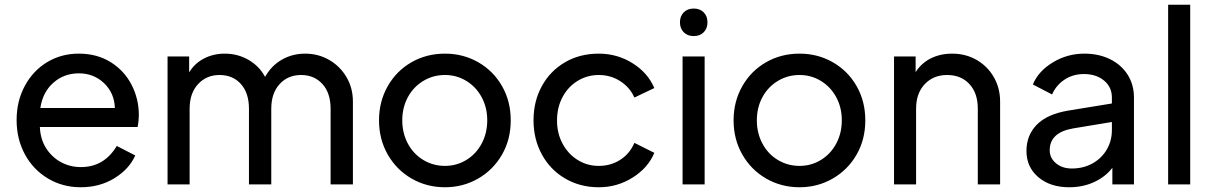

<svg xmlns="http://www.w3.org/2000/svg" viewBox="-20 -777 5107 809"><path d="M50 -271Q50 -351 84.5 -415Q119 -479 178.5 -515Q238 -551 312 -551Q389 -551 446.5 -515Q504 -479 534.5 -419.5Q565 -360 565 -292Q565 -269 560 -242H148Q150 -191 174 -153Q198 -115 236.5 -94Q275 -73 321 -73Q419 -73 472 -162L550 -122Q524 -64 462 -26Q400 12 320 12Q244 12 182 -25Q120 -62 85 -126.5Q50 -191 50 -271ZM464 -322Q462 -385 418.5 -426.5Q375 -468 312 -468Q250 -468 205 -428.5Q160 -389 150 -322Z M686 -539H777V-472Q800 -510 839.5 -530.5Q879 -551 927 -551Q982 -551 1027.5 -524.5Q1073 -498 1097 -453Q1123 -500 1167.5 -525.5Q1212 -551 1266 -551Q1321 -551 1367 -524.5Q1413 -498 1440 -452Q1467 -406 1467 -349V0H1373V-319Q1373 -385 1338.5 -423Q1304 -461 1249 -461Q1193 -461 1158 -422.5Q1123 -384 1123 -319V0H1029V-319Q1029 -385 995 -423Q961 -461 905 -461Q850 -461 814.5 -422.5Q779 -384 779 -319V0H686Z M1577 -270Q1577 -349 1613.5 -413.5Q1650 -478 1713.5 -514.5Q1777 -551 1855 -551Q1932 -551 1995.5 -514.5Q2059 -478 2095.5 -414Q2132 -350 2132 -270Q2132 -189 2095 -125Q2058 -61 1994.5 -24.5Q1931 12 1855 12Q1778 12 1714.5 -24.5Q1651 -61 1614 -125.5Q1577 -190 1577 -270ZM1855 -78Q1904 -78 1945 -103Q1986 -128 2009.5 -172Q2033 -216 2033 -270Q2033 -324 2009.5 -367.5Q1986 -411 1945 -436Q1904 -461 1855 -461Q1805 -461 1763.5 -436Q1722 -411 1698.5 -367.5Q1675 -324 1675 -270Q1675 -216 1698.5 -172Q1722 -128 1763.5 -103Q1805 -78 1855 -78Z M2228 -270Q2228 -350 2263 -414Q2298 -478 2360.5 -514.5Q2423 -551 2503 -551Q2581 -551 2645.5 -510.5Q2710 -470 2737 -406L2653 -366Q2634 -409 2593.5 -435Q2553 -461 2503 -461Q2454 -461 2413.5 -436Q2373 -411 2350 -367.5Q2327 -324 2327 -269Q2327 -215 2350.5 -171.5Q2374 -128 2414 -103Q2454 -78 2503 -78Q2554 -78 2594 -104Q2634 -130 2653 -175L2737 -133Q2711 -70 2646 -29Q2581 12 2503 12Q2424 12 2361 -25Q2298 -62 2263 -126.5Q2228 -191 2228 -270Z M2856 -539H2949V0H2856ZM2903 -741Q2929 -741 2945 -725Q2961 -709 2961 -683Q2961 -657 2945 -641Q2929 -625 2903 -625Q2877 -625 2861 -641Q2845 -657 2845 -683Q2845 -709 2861 -725Q2877 -741 2903 -741Z M3071 -270Q3071 -349 3107.5 -413.5Q3144 -478 3207.5 -514.5Q3271 -551 3349 -551Q3426 -551 3489.5 -514.5Q3553 -478 3589.5 -414Q3626 -350 3626 -270Q3626 -189 3589 -125Q3552 -61 3488.5 -24.5Q3425 12 3349 12Q3272 12 3208.5 -24.5Q3145 -61 3108 -125.5Q3071 -190 3071 -270ZM3349 -78Q3398 -78 3439 -103Q3480 -128 3503.5 -172Q3527 -216 3527 -270Q3527 -324 3503.5 -367.5Q3480 -411 3439 -436Q3398 -461 3349 -461Q3299 -461 3257.5 -436Q3216 -411 3192.5 -367.5Q3169 -324 3169 -270Q3169 -216 3192.5 -172Q3216 -128 3257.5 -103Q3299 -78 3349 -78Z M3747 -539H3838V-473Q3862 -511 3902 -531Q3942 -551 3992 -551Q4049 -551 4095 -524.5Q4141 -498 4167.5 -452Q4194 -406 4194 -349V0H4100V-319Q4100 -385 4064.5 -423Q4029 -461 3971 -461Q3913 -461 3876.5 -422.5Q3840 -384 3840 -319V0H3747Z M4305 -141Q4305 -207 4348.5 -251.5Q4392 -296 4481 -311L4665 -341V-366Q4665 -410 4632 -437.5Q4599 -465 4547 -465Q4501 -465 4465.5 -441.5Q4430 -418 4413 -379L4332 -421Q4355 -477 4416 -514Q4477 -551 4549 -551Q4610 -551 4657.5 -527.5Q4705 -504 4731.5 -462Q4758 -420 4758 -366V0H4667V-70Q4638 -32 4590.5 -10Q4543 12 4485 12Q4405 12 4355 -30.5Q4305 -73 4305 -141ZM4496 -67Q4545 -67 4583.5 -88.5Q4622 -110 4643.5 -147Q4665 -184 4665 -229V-263L4502 -236Q4403 -219 4403 -144Q4403 -111 4429.5 -89Q4456 -67 4496 -67Z M4902 -757H4995V0H4902Z"/></svg>

Font: Evergrow Sans 
Style: Medium
Weight: 500
Foundry: 10Web
Version: Version 1.000